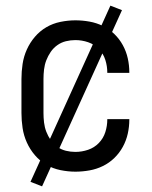

<svg xmlns="http://www.w3.org/2000/svg" viewBox="-20 -600 540 680"><path d="M247 8Q221 8 194 2.5Q167 -3 144 -16.5Q121 -30 103.5 -50.5Q86 -71 75 -95.5Q64 -120 60 -146.5Q56 -173 56 -200V-320Q56 -347 60 -373.5Q64 -400 75 -424.5Q86 -449 103.5 -469.5Q121 -490 144 -503.5Q167 -517 194 -522.5Q221 -528 247 -528Q272 -528 297 -523.5Q322 -519 344.5 -508Q367 -497 385 -479.5Q403 -462 415 -440Q427 -418 432.5 -393.5Q438 -369 438 -344V-342H360V-343Q360 -366 353 -388Q346 -410 330 -426.5Q314 -443 292 -450.5Q270 -458 247 -458Q230 -458 213.5 -454Q197 -450 183 -440Q169 -430 159.5 -416Q150 -402 144 -386.5Q138 -371 136 -354Q134 -337 134 -320V-200Q134 -183 136 -166Q138 -149 144 -133.5Q150 -118 159.5 -104Q169 -90 183 -80Q197 -70 213.5 -66Q230 -62 247 -62Q270 -62 292 -69.5Q314 -77 330 -93.5Q346 -110 353 -132Q360 -154 360 -177V-178H438V-176Q438 -151 432.5 -126.5Q427 -102 415 -80Q403 -58 385 -40.5Q367 -23 344.5 -12Q322 -1 297 3.5Q272 8 247 8ZM129 60 88 44 371 -580 412 -564Z"/></svg>

Font: Iosevka Fuck
Style: Regular
Weight: 400
Monospace: yes
Designer: Belleve Invis
Foundry: Belleve Invis
Version: Version 28.0.7; ttfautohint (v1.8.3)